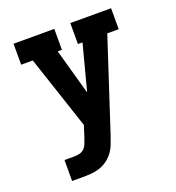

<svg xmlns="http://www.w3.org/2000/svg" viewBox="-133 -626 866 947"><g transform="rotate(-20 300.0 -152.5)"><path d="M84 215V105H137Q151 105 164.5 101.5Q178 98 188 88Q198 78 203 65Q208 52 212 39H213V38L233 -25L105 -410H44V-520H258V-410H236L303 -170L366 -410H342V-520H556V-410H496L338 73Q331 94 322.5 115Q314 136 300 154Q286 172 267.5 185Q249 198 227 205Q205 212 182.5 213.5Q160 215 137 215Z"/></g></svg>

Font: Iosevka Etoile Extrabold
Style: Regular
Weight: 800
Designer: Belleve Invis
Foundry: Belleve Invis
Version: Version 22.1.2; ttfautohint (v1.8.4)